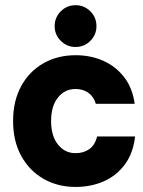

<svg xmlns="http://www.w3.org/2000/svg" viewBox="-20 -728 565 758"><path d="M278.3 10Q207.5 10 151.7 -22.1Q95.8 -54.2 63.8 -112.5Q31.7 -170.8 31.7 -250Q31.7 -330 63.8 -388.3Q95.8 -446.7 151.7 -478.3Q207.5 -510 278.3 -510Q339.2 -510 388.8 -487.5Q438.3 -465 470.8 -422.5Q503.3 -380 511.7 -318.3H358.3Q350 -346.7 328.8 -361.7Q307.5 -376.7 278.3 -376.7Q235.8 -376.7 208.8 -342.9Q181.7 -309.2 181.7 -250Q181.7 -191.7 208.8 -157.5Q235.8 -123.3 278.3 -123.3Q310 -123.3 332.5 -139.2Q355 -155 363.3 -189.2H513.3Q505.8 -123.3 473.3 -79.2Q440.8 -35 390.4 -12.5Q340 10 278.3 10ZM278.3 -542.5Q244.2 -542.5 220 -566.7Q195.8 -590.8 195.8 -625Q195.8 -659.2 220 -683.3Q244.2 -707.5 278.3 -707.5Q312.5 -707.5 336.7 -683.3Q360.8 -659.2 360.8 -625Q360.8 -590.8 336.7 -566.7Q312.5 -542.5 278.3 -542.5Z"/></svg>

Font: Funnel Sans ExtraBold
Style: Regular
Weight: 800
Version: Version 1.000; Beta; Release 5; Build 24; ttfautohint (v1.8.